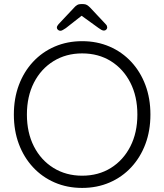

<svg xmlns="http://www.w3.org/2000/svg" viewBox="-20 -912 806 942"><path d="M718 -350Q718 -271 693.5 -205.5Q669 -140 624 -91.5Q579 -43 517.5 -16.5Q456 10 383 10Q310 10 248.5 -16.5Q187 -43 142 -91.5Q97 -140 72.5 -205.5Q48 -271 48 -350Q48 -429 72.5 -494.5Q97 -560 142 -608.5Q187 -657 248.5 -683.5Q310 -710 383 -710Q456 -710 517.5 -683.5Q579 -657 624 -608.5Q669 -560 693.5 -494.5Q718 -429 718 -350ZM654 -350Q654 -439 619.5 -506.5Q585 -574 524 -612Q463 -650 383 -650Q304 -650 242.5 -612Q181 -574 146.5 -506.5Q112 -439 112 -350Q112 -261 146.5 -193.5Q181 -126 242.5 -88Q304 -50 383 -50Q463 -50 524 -88Q585 -126 619.5 -193.5Q654 -261 654 -350ZM391 -843 303 -774Q295 -769 288.5 -765Q282 -761 276 -761Q269 -761 264 -766Q259 -771 259 -776Q259 -781 261 -784.5Q263 -788 267 -793L344 -875Q351 -883 358.5 -887.5Q366 -892 377 -892H388Q399 -892 406.5 -887.5Q414 -883 422 -875L498 -794Q503 -789 504.5 -785Q506 -781 506 -777Q506 -772 501.5 -767Q497 -762 490 -762Q484 -762 477.5 -765.5Q471 -769 463 -775L373 -840Z"/></svg>

Font: Quicksand Light
Style: Regular
Weight: 400
Version: Version 3.004